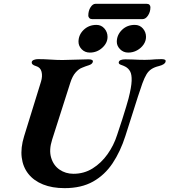

<svg xmlns="http://www.w3.org/2000/svg" viewBox="-20 -961 878 995"><path d="M314.9 14Q250.5 14 202.9 -5.2Q155.2 -24.4 126.9 -60.1Q98.6 -95.8 92.5 -145.4Q86.4 -194.9 105 -255.1L192.5 -538Q201 -565.8 195.4 -588.8Q189.8 -611.9 166.8 -618.4Q141.5 -625.7 144.8 -640.4Q146.4 -647.2 156.1 -650.9Q165.9 -654.6 177 -654.6Q207.9 -654.6 241.2 -652.3Q274.5 -650 303.8 -650Q331.5 -650 371 -651.8Q410.5 -653.6 438.6 -653.6Q465.1 -653.6 460.8 -639.4Q457.3 -628.3 440.5 -623Q423.6 -617.8 405.8 -610.3Q388.1 -603.9 371.6 -585Q355 -566.2 343.9 -530.9L250.1 -237.2Q233 -183.7 245.1 -143.7Q257.1 -103.6 288.6 -82Q320 -60.4 360.8 -60.4Q415.8 -60.4 460.3 -88.4Q504.9 -116.3 537.3 -162Q569.7 -207.6 586.9 -261.6Q602 -305.4 613.7 -342.8Q625.4 -380.3 633.9 -408.1Q642.5 -436 646 -450.2Q661.1 -509.4 662.2 -542.1Q663.3 -574.8 654.4 -590.9Q645.6 -607 629.8 -615.4Q620 -620.7 606.6 -625.2Q593.2 -629.7 595.6 -639.2Q597.3 -646.8 606.4 -650.1Q615.5 -653.5 629.1 -653.5Q652.9 -653.5 669 -652.6Q685 -651.8 699.1 -651.3Q713.2 -650.8 730.3 -650.8Q748.6 -650.8 760.8 -651.7Q773.1 -652.6 785.5 -653.6Q797.9 -654.6 816.9 -654.6Q828.1 -654.6 834.2 -651.7Q840.3 -648.8 837.7 -640.4Q834.2 -626.7 803.8 -618.7Q780.4 -613.1 765.1 -603.1Q749.8 -593.2 739.3 -575.9Q728.7 -558.6 717.9 -529Q693.7 -459.2 673.4 -393.2Q653.1 -327.1 629.8 -256.5Q604.2 -176.2 563.6 -115.2Q522.9 -54.2 462.3 -20.1Q401.7 14 314.9 14ZM644.4 -688.5Q619.4 -688.5 602.4 -705.8Q585.3 -723.2 585.3 -744.3Q585.3 -779.6 611.8 -805.8Q638.4 -832 678.6 -832Q704.4 -832 720.6 -813.3Q736.7 -794.6 736.7 -770.1Q736.7 -748.6 723.9 -730Q711 -711.4 690.1 -700Q669.3 -688.5 644.4 -688.5ZM445.8 -688.5Q420.1 -688.5 403.4 -705.7Q386.8 -723 386.8 -744.5Q386.8 -780.4 413.5 -806.2Q440.3 -832 479.8 -832Q505 -832 521.2 -813.2Q537.3 -794.5 537.3 -770Q537.3 -738.3 510 -713.4Q482.7 -688.5 445.8 -688.5ZM457.3 -861.9Q448.2 -861.9 442.9 -867.5Q437.6 -873.1 437.6 -879.6Q437.6 -905.5 449.2 -923.3Q460.7 -941.2 474.7 -941.2H740.8Q749.9 -941.2 754.7 -936.1Q759.5 -930.9 759.5 -923.5Q759.5 -899.4 747.1 -880.7Q734.8 -861.9 718.7 -861.9Z"/></svg>

Font: EB Garamond
Style: Italic
Weight: 400
Italic angle: -17.2°
Designer: Georg Duffner and Octavio Pardo
Foundry: Georg Duffner
Version: Version 1.001